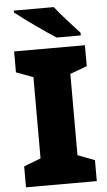

<svg xmlns="http://www.w3.org/2000/svg" viewBox="-61 -966 562 1005"><g transform="rotate(-5 220.0 -463.5)"><path d="M261 -927H51V-917C99 -879 208 -801 262 -767H389V-781C356 -818 295 -882 261 -927ZM406 0V-110L317 -144V-571L406 -604V-714H34V-604L123 -571V-144L34 -110V0Z"/></g></svg>

Font: Noto Sans Sinhala UI Black
Style: Regular
Weight: 900
Designer: Jelle Bosma - Monotype Design Team
Foundry: Monotype Imaging Inc.
Version: Version 2.006